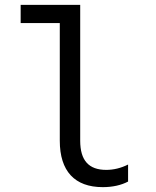

<svg xmlns="http://www.w3.org/2000/svg" viewBox="-20 -760 640 790"><path d="M310 -181V-740H65V-665H226V-181C226 -56 287 10 403 10C443 10 479 2 507 -13V-83C477 -68 447 -61 417 -61C345 -61 310 -100 310 -181Z"/></svg>

Font: CommitMono
Style: 400Regular
Weight: 400
Monospace: yes
Designer: Eigil Nikolajsen
Foundry: Eigil Nikolajsen
Version: Version 1.143